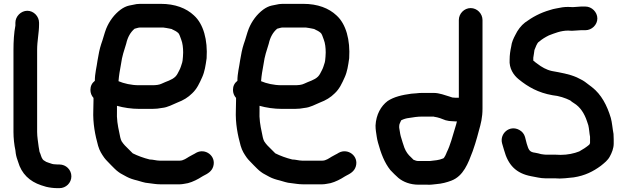

<svg xmlns="http://www.w3.org/2000/svg" viewBox="-20 -771 3260 998"><path d="M60 -653V-638C52.6 -600.8 50 -555.2 50 -511V-85C50 -53.6 53.9 -17.2 60 10L62 27C64.3 41.8 69.3 57.4 74 70C91.8 132.2 133.9 172 194 192L220 200C238.4 204.3 258.2 207 280 207H289C323.1 207 351 179.5 351 145.5C351 111.5 323.1 84 289 84H280C276 84 271 83.7 265 83C260.3 83 255.7 82.3 251 81L233 75C223.6 72.3 216.8 69.4 210 64C198.3 58.2 194 41 190 29C188.1 24.1 184 17 184 9L181 -8C178 -31.9 173 -60.8 173 -85V-511C173 -560.2 183 -599.6 183 -644V-653C183 -686 155 -715 122 -715C89 -715 60 -686 60 -653Z M758 58C726.2 50.1 695.6 38.8 670 26L629 -15C621.7 -22.3 618.3 -28.2 612 -37C606.1 -48.7 603.5 -63.7 600 -82C591.9 -119.3 585.8 -152.7 588 -197V-221C622.1 -211.3 663.4 -205 705 -205H771C789.4 -205 806.3 -206.9 822 -210C852.6 -212.8 877.9 -228.4 902 -238C933.2 -249.7 957.5 -264.5 979 -286C1003.5 -308.8 1016.9 -338.3 1031 -370C1044.1 -398.9 1048.6 -430.4 1054 -468C1060 -563.4 1037.8 -646.2 988 -691C948.3 -728.3 890.8 -751 815 -751H708C696 -751 683.7 -749.3 671 -746L651 -742C636.3 -738.7 621.7 -731.7 607 -721C574.7 -696.8 548.6 -662.5 532 -622C522.9 -599.2 515.1 -566.2 506 -542C497.6 -516.7 492.1 -487.7 487 -457C482.4 -421.6 473 -389.8 473 -351C457.7 -339 450 -323.3 450 -304C450 -288 455.3 -274 466 -262V-249C465.3 -231 465 -214.3 465 -199C462.1 -128.9 474.8 -67.8 490 -13C497.8 13.8 509 30.4 522 49C531.9 62.6 546.6 75.1 558 88L575 105C582.3 112.3 589.3 118.3 596 123C607.8 132.7 625.1 139.3 639 148C654.7 156.4 673.5 162.5 693 167C713.3 172.1 729.2 179.5 753 181C773.1 183.2 790.6 187 812 187H915C928.7 187 944.6 182.8 957 181C981.7 174.8 1010.9 159.7 1030 147C1032.7 145 1035 143.7 1037 143C1059.9 131.5 1080.7 120 1088.5 94C1104.8 39.5 1046.8 -2.5 1000 23C988.3 30.8 974.5 36 962 44C950.4 51 933.2 64 915 64H809C792.9 64 775 58 758 58ZM708 -628H828C835.3 -626.7 841 -625.8 845 -625.5C854.1 -624.7 863.7 -621.2 873 -620L874 -619L892 -610C896.7 -607.3 901.3 -604 906 -600C907.3 -598 908.7 -596.3 910 -595C914.7 -587.2 919 -572 922 -565C929.2 -547.1 932 -522.2 932 -498C932 -483.9 930.2 -468.1 929 -456L927 -446C922 -431 919 -418.3 912 -405.5C905.6 -393.8 901.4 -382.4 892 -373C873.1 -354.1 844.4 -348.2 820 -336C807.5 -329.7 789.5 -328 771 -328H702C662.6 -328 623.7 -337.1 596 -349C597.3 -365 599 -379.3 601 -392L609 -438C614.8 -480.7 624.7 -506.9 636 -544C643.5 -577.8 658 -603.6 680 -622H681C689.3 -623.7 698.7 -628 708 -628Z M1499 58C1467.2 50.1 1436.6 38.8 1411 26L1370 -15C1362.7 -22.3 1359.3 -28.2 1353 -37C1347.1 -48.7 1344.5 -63.7 1341 -82C1332.9 -119.3 1326.8 -152.7 1329 -197V-221C1363.1 -211.3 1404.4 -205 1446 -205H1512C1530.4 -205 1547.3 -206.9 1563 -210C1593.6 -212.8 1618.9 -228.4 1643 -238C1674.2 -249.7 1698.5 -264.5 1720 -286C1744.5 -308.8 1757.9 -338.3 1772 -370C1785.1 -398.9 1789.6 -430.4 1795 -468C1801 -563.4 1778.8 -646.2 1729 -691C1689.3 -728.3 1631.8 -751 1556 -751H1449C1437 -751 1424.7 -749.3 1412 -746L1392 -742C1377.3 -738.7 1362.7 -731.7 1348 -721C1315.7 -696.8 1289.6 -662.5 1273 -622C1263.9 -599.2 1256.1 -566.2 1247 -542C1238.6 -516.7 1233.1 -487.7 1228 -457C1223.4 -421.6 1214 -389.8 1214 -351C1198.7 -339 1191 -323.3 1191 -304C1191 -288 1196.3 -274 1207 -262V-249C1206.3 -231 1206 -214.3 1206 -199C1203.1 -128.9 1215.8 -67.8 1231 -13C1238.8 13.8 1250 30.4 1263 49C1272.9 62.6 1287.6 75.1 1299 88L1316 105C1323.3 112.3 1330.3 118.3 1337 123C1348.8 132.7 1366.1 139.3 1380 148C1395.7 156.4 1414.5 162.5 1434 167C1454.3 172.1 1470.2 179.5 1494 181C1514.1 183.2 1531.6 187 1553 187H1656C1669.7 187 1685.6 182.8 1698 181C1722.7 174.8 1751.9 159.7 1771 147C1773.7 145 1776 143.7 1778 143C1800.9 131.5 1821.7 120 1829.5 94C1845.8 39.5 1787.8 -2.5 1741 23C1729.3 30.8 1715.5 36 1703 44C1691.4 51 1674.2 64 1656 64H1550C1533.9 64 1516 58 1499 58ZM1449 -628H1569C1576.3 -626.7 1582 -625.8 1586 -625.5C1595.1 -624.7 1604.7 -621.2 1614 -620L1615 -619L1633 -610C1637.7 -607.3 1642.3 -604 1647 -600C1648.3 -598 1649.7 -596.3 1651 -595C1655.7 -587.2 1660 -572 1663 -565C1670.2 -547.1 1673 -522.2 1673 -498C1673 -483.9 1671.2 -468.1 1670 -456L1668 -446C1663 -431 1660 -418.3 1653 -405.5C1646.6 -393.8 1642.4 -382.4 1633 -373C1614.1 -354.1 1585.4 -348.2 1561 -336C1548.5 -329.7 1530.5 -328 1512 -328H1443C1403.6 -328 1364.7 -337.1 1337 -349C1338.3 -365 1340 -379.3 1342 -392L1350 -438C1355.8 -480.7 1365.7 -506.9 1377 -544C1384.5 -577.8 1399 -603.6 1421 -622H1422C1430.3 -623.7 1439.7 -628 1449 -628Z M2214 66H2156C2144.3 66 2140 63.4 2131 60H2130L2117 47C2101.5 33.2 2090.6 18.6 2082 -3L2073 -30C2070.3 -38.7 2067 -49.7 2063 -63C2058.3 -80.6 2058.5 -91.4 2055 -107V-116C2055 -127.6 2062.1 -136.4 2065 -145C2065.7 -145 2066 -145.3 2066 -146C2078.9 -152.4 2091.6 -156.3 2107 -158C2128.2 -161.5 2150.5 -165 2173 -165H2234C2234.7 -165 2235.7 -164.7 2237 -164C2259 -160.9 2276.3 -153.9 2296 -146C2308 -142.7 2319.3 -141 2330 -141C2336 -140.3 2341.7 -140 2347 -140H2355L2351 -124L2345 -104C2331.8 -61 2321.1 -17.2 2302 21C2300.6 25.1 2289.7 53 2282 53C2262 61.6 2239.3 63.2 2214 66ZM2426.5 -729C2393 -729 2365 -700.3 2365 -667V-263H2347C2343 -263 2338.7 -263.3 2334 -264H2332L2317 -269C2292.5 -276 2264.6 -288 2234 -288H2174C2164 -288 2154 -287.3 2144 -286L2118 -284C2069.5 -277.5 2027.5 -267.6 1995 -246C1960.3 -220 1935 -175.6 1932 -119C1932 -108.3 1932.7 -98.3 1934 -89C1937.5 -67.7 1938.4 -52.6 1945 -29C1960 26.1 1978.3 74.6 2009 113C2021.7 127 2037.4 141.8 2051 154C2076.1 174.7 2112.1 189 2156 189H2200C2218.8 190.2 2230.5 187.6 2248 186C2275.8 184 2303 176.8 2326 168C2389.1 144 2413.4 77.8 2437 15L2450 -24C2456.6 -47.1 2463.8 -68.6 2469 -91C2479.5 -127.9 2488 -160.1 2488 -206V-667C2488 -700.3 2460 -729 2426.5 -729Z M3023 -737H3000C2988 -737 2972.1 -734 2958 -734C2948.7 -734.7 2940.3 -735 2933 -735C2922.3 -735 2912.3 -734.3 2903 -733C2879.9 -727.9 2860.4 -726.6 2839 -719C2787.1 -704.2 2747.2 -681.8 2709 -654C2688.4 -638.2 2670.5 -614.4 2659 -590C2649.1 -571.6 2639.5 -551.3 2637 -528C2632.4 -507.2 2629 -485 2629 -461C2625.5 -415.5 2649.8 -380 2676 -359C2724.3 -319.5 2777 -289.2 2852 -276C2885.7 -272.9 2918.8 -261.6 2944 -249C2949.5 -243.5 2956.8 -239.1 2963 -235C2996.4 -214.9 3017.8 -180.7 3031 -141L3038 -120C3042.4 -102.5 3043.4 -78 3047 -60V-27L3043 -19C3028.2 -6.3 3009.1 6 2991 16C2964.3 26.7 2930.3 34 2894 34C2886 33.3 2877 33 2867 33H2817C2813 33 2809.3 32.7 2806 32L2792 30C2783.3 27.3 2773.3 25 2762 23C2730.6 19.5 2727.6 6.2 2718 -24L2709 -59C2704.3 -75 2694.5 -87.2 2679.5 -95.5C2629.1 -123.5 2575.6 -76.5 2590 -25L2600 9C2621.2 86.7 2661.8 129.9 2741 145C2767.4 149.1 2787.1 156 2817 156H2867C2875 156 2882.3 156.3 2889 157C2907.9 157 2926.5 154.6 2942 153L2962 151C3020.7 142 3063.4 120.1 3103 91C3122 75.5 3139 62.9 3150 42C3159.8 24 3170 0.5 3170 -25V-46C3170 -56 3169.7 -65.7 3169 -75C3163.9 -100.6 3161.7 -134.5 3155 -158C3135.5 -223 3105.9 -280 3057 -318C3040.4 -331.5 3033.3 -335 3020 -346C3004.9 -356.8 2994.1 -360 2978 -369C2939.4 -385.9 2895 -393.5 2848 -402C2819.4 -408.4 2794.3 -423.2 2774 -439C2767.2 -444.5 2758.5 -449.5 2752 -456V-471C2753.5 -483 2756.8 -498 2758 -511C2764 -523.1 2770.1 -548.5 2783 -555C2797.7 -567.9 2814.8 -577.9 2833 -587C2862.3 -598 2894.6 -612 2933 -612C2939 -612 2945.7 -611.7 2953 -611C2968.6 -611 2985.7 -614 3000 -614H3023C3056 -614 3085 -642 3085 -675C3085 -708 3056 -737 3023 -737Z"/></svg>

Font: Smoothie
Style: Regular
Weight: 400
Foundry: Cannot Into Space Fonts
Version: Version 0.8